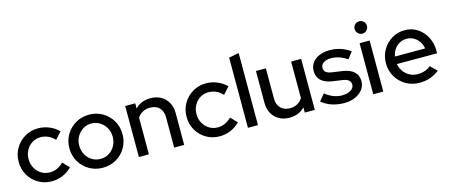

<svg xmlns="http://www.w3.org/2000/svg" viewBox="-47 -1279 4330 1850"><g transform="rotate(-15 2118.5 -354.5)"><path d="M298 9Q225 9 165 -26Q105 -61 70.5 -121Q36 -181 36 -255Q36 -329 71 -388.5Q106 -448 165.5 -483.5Q225 -519 298 -519Q356 -519 409.5 -497Q463 -475 502 -435L440 -366Q411 -398 375 -414Q339 -430 300 -430Q254 -430 216.5 -407Q179 -384 157 -344Q135 -304 135 -255Q135 -206 157 -166Q179 -126 217 -102.5Q255 -79 302 -79Q341 -79 375 -94.5Q409 -110 439 -140L500 -76Q460 -35 407.5 -13Q355 9 298 9Z M807 10Q733 10 672.5 -25Q612 -60 577 -120Q542 -180 542 -254Q542 -328 577 -388Q612 -448 672.5 -483.5Q733 -519 807 -519Q882 -519 942 -483.5Q1002 -448 1037 -388Q1072 -328 1072 -254Q1072 -180 1037 -120Q1002 -60 942 -25Q882 10 807 10ZM807 -78Q854 -78 892 -101.5Q930 -125 952 -165Q974 -205 974 -255Q974 -304 951.5 -343.5Q929 -383 891.5 -407Q854 -431 807 -431Q760 -431 722.5 -407Q685 -383 662.5 -343.5Q640 -304 640 -255Q640 -205 662 -165Q684 -125 722 -101.5Q760 -78 807 -78Z M1167 0V-509H1267V-457Q1326 -519 1420 -519Q1479 -519 1523.5 -494Q1568 -469 1593.5 -424Q1619 -379 1619 -320V0H1519V-303Q1519 -363 1485.5 -397.5Q1452 -432 1392 -432Q1352 -432 1320 -415Q1288 -398 1267 -366V0Z M1973 9Q1900 9 1840 -26Q1780 -61 1745.5 -121Q1711 -181 1711 -255Q1711 -329 1746 -388.5Q1781 -448 1840.5 -483.5Q1900 -519 1973 -519Q2031 -519 2084.5 -497Q2138 -475 2177 -435L2115 -366Q2086 -398 2050 -414Q2014 -430 1975 -430Q1929 -430 1891.5 -407Q1854 -384 1832 -344Q1810 -304 1810 -255Q1810 -206 1832 -166Q1854 -126 1892 -102.5Q1930 -79 1977 -79Q2016 -79 2050 -94.5Q2084 -110 2114 -140L2175 -76Q2135 -35 2082.5 -13Q2030 9 1973 9Z M2255 0V-700L2355 -719V0Z M2670 10Q2611 10 2566 -15Q2521 -40 2496 -85.5Q2471 -131 2471 -190V-509H2570V-207Q2570 -147 2604.5 -112Q2639 -77 2697 -77Q2738 -77 2770 -94.5Q2802 -112 2822 -144V-509H2922V0H2822V-52Q2763 10 2670 10Z M3215 10Q3149 10 3091.5 -9.5Q3034 -29 2992 -65L3047 -131Q3086 -100 3127.5 -83.5Q3169 -67 3212 -67Q3266 -67 3300 -88Q3334 -109 3334 -143Q3334 -171 3314 -187Q3294 -203 3252 -209L3160 -222Q3084 -233 3046 -269Q3008 -305 3008 -365Q3008 -411 3033 -445.5Q3058 -480 3103 -499.5Q3148 -519 3208 -519Q3263 -519 3314 -503Q3365 -487 3412 -453L3361 -387Q3319 -415 3279.5 -428Q3240 -441 3200 -441Q3154 -441 3126 -421.5Q3098 -402 3098 -371Q3098 -343 3117.5 -327.5Q3137 -312 3182 -306L3274 -293Q3350 -282 3389 -246.5Q3428 -211 3428 -151Q3428 -105 3400 -68.5Q3372 -32 3324 -11Q3276 10 3215 10Z M3505 0V-509H3605V0ZM3555 -591Q3530 -591 3512 -609.5Q3494 -628 3494 -653Q3494 -679 3512 -696.5Q3530 -714 3555 -714Q3581 -714 3599 -696.5Q3617 -679 3617 -653Q3617 -628 3599 -609.5Q3581 -591 3555 -591Z M3967 9Q3892 9 3831.5 -26Q3771 -61 3735.5 -121Q3700 -181 3700 -255Q3700 -328 3734 -387.5Q3768 -447 3826 -482.5Q3884 -518 3955 -518Q4026 -518 4081 -482.5Q4136 -447 4168.5 -386.5Q4201 -326 4201 -250V-222H3800Q3808 -180 3831.5 -147Q3855 -114 3891.5 -95Q3928 -76 3971 -76Q4008 -76 4042.5 -87.5Q4077 -99 4100 -121L4164 -58Q4119 -24 4071.5 -7.5Q4024 9 3967 9ZM3801 -297H4102Q4096 -337 4074.5 -367.5Q4053 -398 4021.5 -415.5Q3990 -433 3953 -433Q3915 -433 3883 -416Q3851 -399 3829.5 -368.5Q3808 -338 3801 -297Z"/></g></svg>

Font: Red Hat Display Medium
Style: Regular
Weight: 500
Designer: Pentagram, MCKL
Foundry: Pentagram, MCKL
Version: Version 1.023